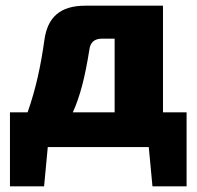

<svg xmlns="http://www.w3.org/2000/svg" viewBox="-20 -517 693 675"><path d="M553 -122V-497H280C191 -497 147 -456 136 -376C124 -290 107 -207 77 -122H15V138H135L148 0H503L516 138H636V-122ZM236 -122C262 -179 279 -247 294 -341C297 -369 313 -381 338 -381H383V-122Z"/></svg>

Font: Exo 2 Extra Bold
Style: Regular
Weight: 800
Designer: Natanael Gama
Version: Version 1.001;PS 001.001;hotconv 1.0.88;makeotf.lib2.5.64775